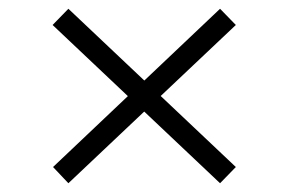

<svg xmlns="http://www.w3.org/2000/svg" viewBox="-20 -559 660 438"><path d="M101 -178 482 -539 518 -502 136 -141ZM100 -502 136 -539 518 -178 482 -141Z"/></svg>

Font: Roboto Serif 120pt Expanded SemiBold
Style: Regular
Weight: 600
Width: 7
Designer: Greg Gazdowicz
Foundry: Commercial Type
Version: Version 1.008